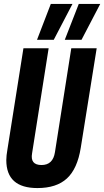

<svg xmlns="http://www.w3.org/2000/svg" viewBox="-20 -945 529 975"><path d="M170 10Q12 10 12 -132Q12 -154 18 -188L99 -700H227L143 -167Q132 -107 191 -107Q249 -107 259 -172L342 -700H471L390 -194Q373 -88 320 -39Q267 10 170 10ZM309 -743 380 -925H489L394 -743ZM168 -743 238 -925H348L253 -743Z"/></svg>

Font: Georama Condensed
Style: Bold Italic
Weight: 700
Width: 3
Italic angle: -9°
Designer: Jean-Baptiste Levee
Foundry: Production Type
Version: Version 1.000